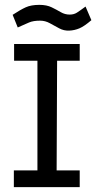

<svg xmlns="http://www.w3.org/2000/svg" viewBox="-20 -770 396 790"><path d="M38 -589H308V-520H215L213 -69H308V0H37V-69H134V-520H38ZM53 -657 32 -709Q64 -730 86 -740Q108 -750 142 -750Q172 -750 192.5 -740Q213 -730 230 -720Q247 -710 267 -710Q284 -710 296.5 -718Q309 -726 332 -743L356 -687Q327 -662 307 -653.5Q287 -645 265 -644Q243 -643 223.5 -653.5Q204 -664 185 -674.5Q166 -685 145 -685Q117 -685 99.5 -677.5Q82 -670 53 -657Z"/></svg>

Font: Podkova VF Beta
Style: Regular
Weight: 400
Designer: Ilya Yudin
Foundry: Cyreal (www.cyreal.org)
Version: Version 2.100